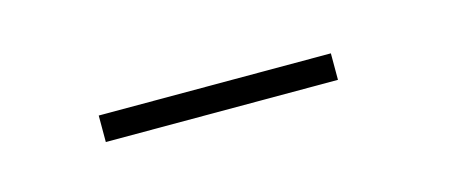

<svg xmlns="http://www.w3.org/2000/svg" viewBox="-22 -264 344 147"><g transform="rotate(-15 150.0 -190.5)"><path d="M237 -180V-201H53V-180Z"/></g></svg>

Font: Josefin Slab ExtraLight
Style: Regular
Weight: 250
Designer: Santiago Orozco
Foundry: Typemade
Version: Version 2.000